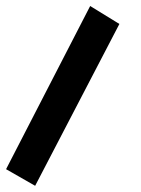

<svg xmlns="http://www.w3.org/2000/svg" viewBox="-82 -302 464 632"><path d="M-62 254.9 214.8 -282.2 311 -223.1 33.7 309.6Z"/></svg>

Font: Pinar-FD Bold
Style: Regular
Weight: 700
Designer: Amin Abedi
Version: Version 3.000